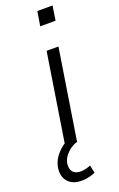

<svg xmlns="http://www.w3.org/2000/svg" viewBox="-193 -739 602 975"><g transform="rotate(-20 107.5 -251.5)"><path d="M49 0 126 -489H190L113 0ZM138 -617 151 -695H233L221 -617ZM69 192Q23 192 -1.5 167Q-26 142 -24 101Q-21 58 9 22Q39 -14 85 -34L107 0Q84 9 67 23.5Q50 38 39.5 55.5Q29 73 28 93Q27 119 40.5 132.5Q54 146 80 146Q92 146 105.5 143Q119 140 134 134L143 176Q130 182 110.5 187Q91 192 69 192Z"/></g></svg>

Font: Nunito Sans 10pt Light
Style: Italic
Weight: 300
Italic angle: -9°
Designer: Vernon Adams
Foundry: Vernon Adams
Version: Version 3.101;gftools[0.9.27]